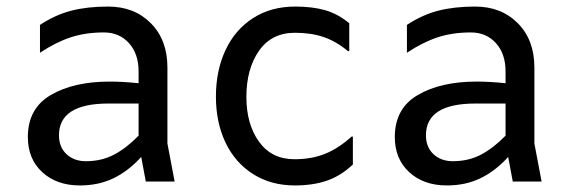

<svg xmlns="http://www.w3.org/2000/svg" viewBox="-20 -554 1740 586"><path d="M425 0 411 -75Q372 -32 326.5 -10Q281 12 224 12Q153 12 109 -28.5Q65 -69 65 -136Q65 -223 135 -264Q205 -305 315 -305Q355 -305 403 -300V-336Q403 -390 373.5 -422.5Q344 -455 297 -455Q241 -455 195.5 -440Q150 -425 102 -393V-478Q149 -509 198 -521.5Q247 -534 310 -534Q390 -534 440.5 -483Q491 -432 491 -348V-116L513 0ZM403 -140V-238H311Q160 -238 160 -141Q160 -105 183 -83.5Q206 -62 242 -62Q290 -62 328 -82Q366 -102 403 -140Z M639 -259Q639 -338 668 -400.5Q697 -463 752 -498.5Q807 -534 881 -534Q933 -534 972 -523Q1011 -512 1046 -483V-398H1042Q1006 -428 967.5 -441Q929 -454 880 -454Q809 -454 770.5 -399Q732 -344 732 -258Q732 -175 770.5 -121.5Q809 -68 879 -68Q931 -68 972 -84.5Q1013 -101 1053 -137H1057V-52Q1020 -17 977.5 -2.5Q935 12 880 12Q807 12 752 -23Q697 -58 668 -119.5Q639 -181 639 -259Z M1545 0 1531 -75Q1492 -32 1446.5 -10Q1401 12 1344 12Q1273 12 1229 -28.5Q1185 -69 1185 -136Q1185 -223 1255 -264Q1325 -305 1435 -305Q1475 -305 1523 -300V-336Q1523 -390 1493.5 -422.5Q1464 -455 1417 -455Q1361 -455 1315.5 -440Q1270 -425 1222 -393V-478Q1269 -509 1318 -521.5Q1367 -534 1430 -534Q1510 -534 1560.5 -483Q1611 -432 1611 -348V-116L1633 0ZM1523 -140V-238H1431Q1280 -238 1280 -141Q1280 -105 1303 -83.5Q1326 -62 1362 -62Q1410 -62 1448 -82Q1486 -102 1523 -140Z"/></svg>

Font: Amiko
Style: Regular
Weight: 400
Designer: Pablo Impallari, Rodrigo Fuenzalida, Andres Torresi
Foundry: Impallari Type
Version: Version 1.001; ttfautohint (v1.3)